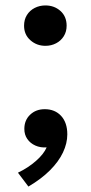

<svg xmlns="http://www.w3.org/2000/svg" viewBox="-20 -535 334 706"><path d="M147 -366.5Q115 -366.5 91.8 -387Q68.5 -407.5 68.5 -440.5Q68.5 -463 79 -479.8Q89.5 -496.5 107.5 -505.8Q125.5 -515 147 -515Q179.5 -515 202.2 -494.8Q225 -474.5 225 -440.5Q225 -418.5 214.5 -401.8Q204 -385 186.2 -375.8Q168.5 -366.5 147 -366.5ZM84.5 151 46 100Q83.5 82 112.2 56.8Q141 31.5 151.5 7Q128.5 8.5 110 0.2Q91.5 -8 80.5 -23.8Q69.5 -39.5 69.5 -61Q69.5 -93 90.8 -113.2Q112 -133.5 144.5 -133.5Q182 -133.5 204.8 -108.8Q227.5 -84 227.5 -41Q227.5 -8 211.5 25.8Q195.5 59.5 163.8 91.2Q132 123 84.5 151Z"/></svg>

Font: Geologica Roman
Style: Regular
Weight: 400
Designer: Sindre Bremnes, Frode Helland
Foundry: Monokrom Skriftforlag AS
Version: Version 1.010;gftools[0.9.28]